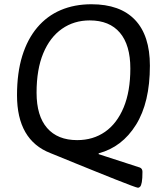

<svg xmlns="http://www.w3.org/2000/svg" viewBox="-20 -726 771 903"><path d="M410 -706Q545 -706 615 -632.5Q685 -559 685 -417Q685 -244 619.5 -139Q554 -34 444 -5V-1L638 62Q650 67 650 82Q650 114 647 130.5Q644 147 639 152Q634 157 629 157Q625 157 595.5 146Q566 135 522 117.5Q478 100 428.5 80Q379 60 333.5 41.5Q288 23 256.5 10Q225 -3 217 -6Q60 -67 60 -278Q60 -383 84.5 -462.5Q109 -542 155 -596.5Q201 -651 265.5 -678.5Q330 -706 410 -706ZM402 -630Q328 -630 271.5 -590.5Q215 -551 183.5 -475.5Q152 -400 152 -290Q152 -181 201.5 -124Q251 -67 343 -67Q418 -67 474 -106Q530 -145 561.5 -220.5Q593 -296 593 -404Q593 -514 544 -572Q495 -630 402 -630Z"/></svg>

Font: Asap VF Beta
Style: Italic
Weight: 400
Italic angle: -6°
Designer: Pablo Cosgaya
Foundry: Pablo Cosgaya
Version: Version 1.007